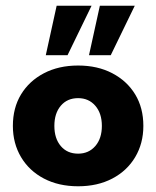

<svg xmlns="http://www.w3.org/2000/svg" viewBox="-20 -641 546 671"><path d="M253 10Q185 10 133.5 -17Q82 -44 53.5 -92Q25 -140 25 -201Q25 -264 53.5 -311Q82 -358 133.5 -385Q185 -412 253 -412Q321 -412 372.5 -385Q424 -358 452.5 -311Q481 -264 481 -201Q481 -140 452.5 -92Q424 -44 372.5 -17Q321 10 253 10ZM253 -104Q290 -104 313 -130.5Q336 -157 336 -201Q336 -245 313 -271.5Q290 -298 253 -298Q215 -298 192.5 -271.5Q170 -245 170 -201Q170 -157 192.5 -130.5Q215 -104 253 -104ZM140 -448 178 -621H300L216 -448ZM291 -448 329 -621H451L367 -448Z"/></svg>

Font: Rokkitt SemiBold ExtraBold
Style: Regular
Weight: 800
Version: Version 3.103